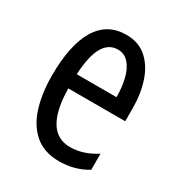

<svg xmlns="http://www.w3.org/2000/svg" viewBox="-138 -641 695 745"><g transform="rotate(30 209.0 -268.0)"><path d="M215 -546Q270 -546 306 -514.5Q342 -483 360 -429.5Q378 -376 378 -309V-253H123Q126 -59 242 -59Q271 -59 299.5 -68Q328 -77 358 -96V-24Q302 10 233 10Q165 10 123 -26.5Q81 -63 62 -125Q43 -187 43 -265Q43 -402 86.5 -474Q130 -546 215 -546ZM215 -480Q174 -480 151 -440Q128 -400 124 -317H302Q302 -361 293 -398Q284 -435 264.5 -457.5Q245 -480 215 -480Z"/></g></svg>

Font: Noto Sans Malayalam ExtraCondensed
Style: Regular
Weight: 400
Width: 2
Designer: Jelle Bosma - Monotype Design Team
Foundry: Monotype Imaging Inc.
Version: Version 2.104; ttfautohint (v1.8.4.7-5d5b)